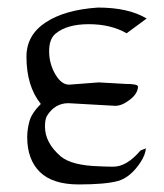

<svg xmlns="http://www.w3.org/2000/svg" viewBox="-20 -474 434 508"><path d="M88 -199Q50 -246 50 -324Q50 -381 100.5 -414.5Q151 -448 239 -454Q320 -454 368 -425L315 -386Q273 -410 215 -410Q157 -410 127 -385Q110 -371 110 -338.5Q110 -306 126 -278Q142 -250 163 -250L241 -256L312 -252Q345 -252 345 -245Q345 -227 324 -210.5Q303 -194 285 -194L161 -201Q125 -201 104 -167Q99 -158 99 -139Q99 -96 141 -60Q170 -36 243 -34Q262 -33 280 -33Q315 -33 351 -75Q353 -77 358.5 -78.5Q364 -80 366 -82Q365 -65 352 -45Q325 -4 291.5 5Q258 14 188.5 14Q119 14 85.5 -19Q52 -52 52 -111Q52 -132 58 -153.5Q64 -175 88 -199Z"/></svg>

Font: Cardo
Style: Regular
Weight: 400
Designer: David J. Perry
Foundry: David J. Perry
Version: Version 1.0451